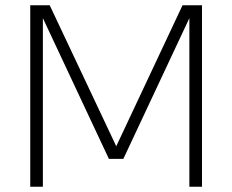

<svg xmlns="http://www.w3.org/2000/svg" viewBox="-20 -710 883 730"><path d="M95 0V-690H169L422 -154L674 -690H748V0H700V-641L449 -106H394L143 -641V0Z"/></svg>

Font: Oxanium ExtraLight ExtraLight
Style: Regular
Weight: 250
Version: Version 2.000